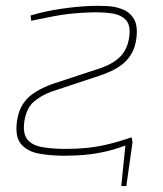

<svg xmlns="http://www.w3.org/2000/svg" viewBox="-20 -512 547 646"><path d="M426 -34 405 114H388L403 -34ZM285 -492Q312 -493 341 -491.5Q370 -490 394 -480Q418 -470 431 -447.5Q444 -425 439 -384Q435 -352 422 -330.5Q409 -309 391.5 -295.5Q374 -282 354.5 -273Q335 -264 317 -258L151 -203Q117 -190 93 -169Q69 -148 62 -104Q56 -63 72 -43Q88 -23 122 -17Q156 -11 201 -11Q240 -11 273.5 -14.5Q307 -18 343 -26.5Q379 -35 423 -50L426 -32Q381 -13 341 -3.5Q301 6 265.5 9Q230 12 197 12Q151 12 112 5Q73 -2 51.5 -26.5Q30 -51 37 -103Q43 -149 69.5 -178Q96 -207 155 -229L322 -284Q363 -299 385.5 -322.5Q408 -346 414 -383Q421 -424 405 -443Q389 -462 356 -467Q323 -472 278 -470Q253 -469 230 -467Q207 -465 185 -461.5Q163 -458 138.5 -453Q114 -448 85 -442L83 -460Q130 -474 183 -482Q236 -490 285 -492Z"/></svg>

Font: Exo 2 Thin
Style: Italic
Weight: 250
Italic angle: -8°
Designer: Natanael Gama
Foundry: Natanael Gama
Version: Version 2.010